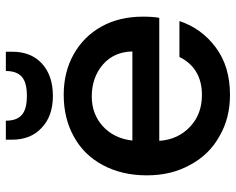

<svg xmlns="http://www.w3.org/2000/svg" viewBox="-95 -703 807 657"><g transform="rotate(-90 308.5 -374.5)"><path d="M580 -289C580 -289 580 -289 580 -289C580 -342 569 -390 546 -431C523 -472 492 -503 451 -526C410 -549 364 -560 312 -560C312 -560 312 -560 312 -560C258 -560 210 -548 169 -525C127 -502 95 -469 72 -426C49 -383 37 -333 37 -276C37 -276 37 -276 37 -276C37 -219 49 -170 73 -127C96 -84 129 -50 171 -27C212 -3 259 9 312 9C312 9 312 9 312 9C377 9 431 -7 475 -40C518 -72 548 -113 565 -164C565 -164 442 -164 442 -164C442 -164 442 -164 442 -164C417 -113 373 -87 312 -87C312 -87 312 -87 312 -87C269 -87 233 -100 204 -127C175 -154 158 -189 155 -233C155 -233 576 -233 576 -233C576 -233 576 -233 576 -233C579 -250 580 -268 580 -289ZM156 -325C156 -325 156 -325 156 -325C161 -368 178 -402 206 -427C234 -452 268 -464 307 -464C307 -464 307 -464 307 -464C350 -464 387 -451 416 -426C445 -401 460 -367 461 -325C461 -325 156 -325 156 -325ZM460 -736C460 -736 460 -758 460 -758C460 -758 394 -758 394 -758C394 -758 394 -758 394 -758C394 -734 388 -716 375 -704C362 -692 340 -686 309 -686C309 -686 309 -686 309 -686C278 -686 256 -692 243 -704C230 -716 224 -734 224 -758C224 -758 159 -758 159 -758C159 -758 159 -737 159 -737C159 -737 159 -737 159 -737C159 -695 172 -661 199 -636C226 -610 262 -597 309 -597C309 -597 309 -597 309 -597C356 -597 393 -610 420 -635C447 -660 460 -694 460 -736Z"/></g></svg>

Font: Girnar Poppins
Style: Medium
Weight: 500
Designer: Ninad Kale (Devanagari), Jonny Pinhorn (Latin)
Foundry: Indian Type Foundry
Version: ""